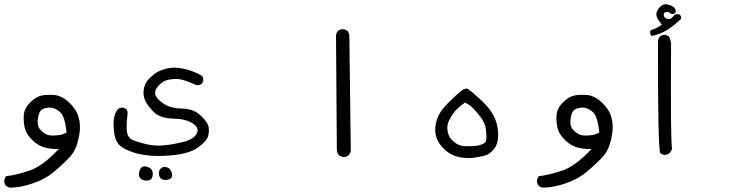

<svg xmlns="http://www.w3.org/2000/svg" viewBox="-28 -568 3548 901"><path d="M21.5 312.5Q8.8 311.5 0 303.7Q-9.8 292 -7.8 274.4L0 258.8Q46.9 253.9 110.4 232.4Q173.8 210.9 248 130.9Q212.9 132.8 181.2 124Q149.4 115.2 122.6 88.4Q95.7 61.5 88.9 35.2Q82 8.8 83.5 -24.9Q85 -58.6 112.8 -86.4Q140.6 -114.3 166.5 -119.6Q192.4 -125 227.1 -122.1Q261.7 -119.1 295.9 -87.4Q330.1 -55.7 340.3 -20Q350.6 15.6 345.7 52.7Q340.8 89.8 329.6 120.1Q318.4 150.4 291 178.2Q263.7 206.1 224.1 239.3Q184.6 272.5 126 292.5Q67.4 312.5 21.5 312.5ZM258.8 64.5 284.2 54.7Q277.3 -24.4 251 -44.9Q224.6 -65.4 199.7 -63Q174.8 -60.5 164.1 -49.8Q153.3 -39.1 149.4 -9.3Q145.5 20.5 158.7 37.6Q171.9 54.7 191.9 63.5Q211.9 72.3 258.8 64.5Z M655.3 279.3Q640.6 278.3 631.3 269.5Q622.1 260.7 624.5 243.2Q627 225.6 636.2 217.3Q645.5 209 664.6 215.3Q683.6 221.7 687.5 236.8Q691.4 252 685.1 266.6Q678.7 281.2 655.3 279.3ZM746.1 276.4Q734.4 276.4 726.1 268.6Q717.8 260.7 717.8 245.1Q717.8 229.5 729 220.7Q740.2 211.9 756.3 217.3Q772.5 222.7 777.8 242.7Q783.2 262.7 772.9 269.5Q762.7 276.4 746.1 276.4ZM614.3 152.3Q543.9 131.8 524.9 104Q505.9 76.2 504.9 21Q503.9 -34.2 527.3 -57.6Q538.1 -64.5 551.8 -62.5L565.4 -55.7Q572.3 -44.9 570.3 -31.2Q563.5 29.3 568.4 54.2Q573.2 79.1 593.8 88.4Q614.3 97.7 655.8 107.9Q697.3 118.2 739.7 114.3Q782.2 110.4 831.5 98.1Q880.9 85.9 895 59.1Q909.2 32.2 876 10.7Q842.8 -10.7 782.2 -11.7Q721.7 -12.7 690.9 -44.9Q660.2 -77.1 651.4 -100.6Q642.6 -124 646.5 -147.5Q650.4 -170.9 661.1 -186Q671.9 -201.2 693.8 -218.8Q715.8 -236.3 749.5 -245.1Q783.2 -253.9 816.4 -248.5Q849.6 -243.2 874 -233.9Q898.4 -224.6 919.9 -211.9Q927.7 -202.1 925.8 -187.5L918 -173.8Q907.2 -167 892.6 -168.9Q866.2 -181.6 838.9 -190.4Q811.5 -199.2 787.6 -197.3Q763.7 -195.3 748 -189.5Q732.4 -183.6 714.4 -164.1Q696.3 -144.5 700.7 -125Q705.1 -105.5 738.3 -82.5Q771.5 -59.6 825.7 -58.6Q879.9 -57.6 912.1 -27.3Q944.3 2.9 949.7 22.9Q955.1 43 949.2 68.4Q943.4 93.8 901.4 124Q859.4 154.3 770 161.6Q680.7 168.9 614.3 152.3Z M1579.1 168.9 1562.5 161.1Q1552.7 148.4 1552.7 131.8L1548.8 -400.4Q1549.8 -413.1 1557.6 -422.9Q1569.3 -432.6 1586.9 -430.7L1603.5 -422.9L1611.3 -406.2L1618.2 143.6L1609.4 159.2Q1596.7 170.9 1579.1 168.9Z M2145.5 171.9Q2122.1 169.9 2100.6 161.1Q2079.1 152.3 2057.6 132.8Q2036.1 113.3 2023.9 86.9Q2011.7 60.5 2015.1 25.9Q2018.6 -8.8 2039.1 -42Q2059.6 -75.2 2135.7 -141.6Q2157.2 -157.2 2169.4 -149.4Q2181.6 -141.6 2217.8 -108.9Q2253.9 -76.2 2271 -52.7Q2288.1 -29.3 2295.9 -9.3Q2303.7 10.7 2307.6 35.6Q2311.5 60.5 2308.1 88.4Q2304.7 116.2 2285.2 137.2Q2265.6 158.2 2244.1 163.1Q2222.7 168 2197.3 171.9Q2171.9 175.8 2145.5 171.9ZM2245.1 103.5Q2252 98.6 2253.9 85.4Q2255.9 72.3 2252.4 40.5Q2249 8.8 2225.1 -21.5Q2201.2 -51.8 2187.5 -64.5Q2173.8 -77.1 2154.3 -86.9Q2114.3 -58.6 2098.6 -35.6Q2083 -12.7 2075.7 5.9Q2068.4 24.4 2072.8 48.8Q2077.1 73.2 2092.3 88.4Q2107.4 103.5 2123 110.8Q2138.7 118.2 2158.7 118.2Q2178.7 118.2 2201.7 116.7Q2224.6 115.2 2245.1 103.5Z M2521.5 312.5Q2508.8 311.5 2500 303.7Q2490.2 292 2492.2 274.4L2500 258.8Q2546.9 253.9 2610.4 232.4Q2673.8 210.9 2748 130.9Q2712.9 132.8 2681.2 124Q2649.4 115.2 2622.6 88.4Q2595.7 61.5 2588.9 35.2Q2582 8.8 2583.5 -24.9Q2585 -58.6 2612.8 -86.4Q2640.6 -114.3 2666.5 -119.6Q2692.4 -125 2727.1 -122.1Q2761.7 -119.1 2795.9 -87.4Q2830.1 -55.7 2840.3 -20Q2850.6 15.6 2845.7 52.7Q2840.8 89.8 2829.6 120.1Q2818.4 150.4 2791 178.2Q2763.7 206.1 2724.1 239.3Q2684.6 272.5 2626 292.5Q2567.4 312.5 2521.5 312.5ZM2758.8 64.5 2784.2 54.7Q2777.3 -24.4 2751 -44.9Q2724.6 -65.4 2699.7 -63Q2674.8 -60.5 2664.1 -49.8Q2653.3 -39.1 2649.4 -9.3Q2645.5 20.5 2658.7 37.6Q2671.9 54.7 2691.9 63.5Q2711.9 72.3 2758.8 64.5Z M3091.8 159.2Q3079.1 158.2 3070.3 150.4Q3058.6 118.2 3059.6 -376Q3061.5 -387.7 3068.4 -396.5Q3079.1 -406.2 3096.7 -404.3L3111.3 -396.5Q3122.1 -377 3121.1 -352.5Q3118.2 97.7 3126 131.8L3116.2 148.4Q3105.5 158.2 3091.8 159.2ZM3031.2 -399.4 3026.4 -402.3Q3021.5 -411.1 3023.4 -421.9L3026.4 -426.8Q3053.7 -433.6 3078.1 -453.1Q3049.8 -484.4 3052.2 -503.4Q3054.7 -522.5 3071.3 -537.6Q3087.9 -552.7 3107.9 -546.4Q3127.9 -540 3136.2 -532.2Q3144.5 -524.4 3142.6 -510.7Q3134.8 -499 3122.1 -502.9Q3109.4 -514.6 3096.2 -511.2Q3083 -507.8 3087.9 -492.7Q3092.8 -477.5 3118.2 -478.5L3141.6 -501H3159.2Q3170.9 -493.2 3168 -479.5Q3137.7 -450.2 3104.5 -428.7Q3071.3 -407.2 3031.2 -399.4Z"/></svg>

Font: NaikaiFont
Style: Regular
Weight: 400
Version: Version 1.67